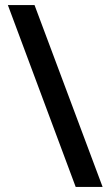

<svg xmlns="http://www.w3.org/2000/svg" viewBox="-20 -735 433 756"><path d="M116 -715H11L278 1H384Z"/></svg>

Font: Noto Sans Gujarati UI Condensed SemiBold
Style: Regular
Weight: 600
Width: 3
Designer: Jelle Bosma - Monotype Design Team, Universal Thirst
Foundry: Monotype Imaging Inc.
Version: Version 2.106